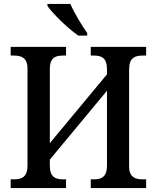

<svg xmlns="http://www.w3.org/2000/svg" viewBox="-20 -951 793 971"><path d="M376 -771H421V-784C394 -822 355 -886 336 -931H220V-921C243 -886 323 -807 376 -771ZM34 0H314V-44H299C260 -44 232 -56 232 -113V-144L521 -492V-113C521 -56 493 -44 454 -44H439V0H719V-44H702C664 -44 633 -55 633 -109V-601C633 -659 663 -670 702 -670H719V-714H439V-670H454C493 -670 521 -659 521 -601V-575L232 -227V-602C232 -659 260 -670 299 -670H314V-714H34V-670H50C88 -670 119 -659 119 -604V-113C119 -56 90 -44 51 -44H34Z"/></svg>

Font: Noto Serif SemiCondensed Medium
Style: Regular
Weight: 500
Width: 4
Designer: Monotype Design Team
Foundry: Monotype Imaging Inc.
Version: Version 2.014